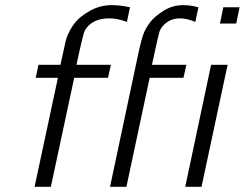

<svg xmlns="http://www.w3.org/2000/svg" viewBox="-20 -723 947 743"><path d="M113.8 0 204.1 -421.9H118.2L128.9 -472.2H213.9Q231 -552.2 234.9 -567.6Q238.8 -583 248 -600.1Q257.8 -620.1 274.4 -640.1Q291 -660.2 329.1 -681.6Q367.2 -703.1 412.1 -703.1Q446.3 -703.1 482.9 -694.8L471.2 -638.2Q433.1 -652.3 402.8 -651.9Q335.9 -651.9 308.1 -605Q302.2 -595.2 275.9 -472.2H409.2L397.9 -421.9H267.1L176.8 0ZM405.8 0 515.1 -515.1Q528.3 -577.1 538.1 -599.1Q546.9 -618.2 562 -638.2Q577.1 -658.2 612.1 -680.7Q647 -703.1 688 -703.1Q716.8 -703.1 748 -694.8L735.8 -638.2Q702.6 -652.3 675.8 -651.9Q647.9 -651.9 627 -637.5Q606 -623 597.2 -601.1Q594.2 -593.3 567.9 -472.2H701.2L689.9 -421.9H559.1L469.2 0ZM696.8 0 796.9 -472.2H860.8L759.8 0ZM831.1 -631.8 844.2 -694.8H907.2L894 -631.8Z"/></svg>

Font: CMU Bright
Style: Oblique
Weight: 500
Italic angle: -12°
Version: Version 0.7.0